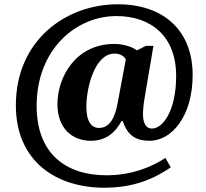

<svg xmlns="http://www.w3.org/2000/svg" viewBox="-20 -734 961 896"><path d="M466 142C608 142 700 99 777 47L752 3C688 45 595 84 477 84C287 84 151 -17 151 -240C151 -504 335 -659 523 -659C684 -659 802 -566 802 -380C802 -215 739 -134 689 -134C671 -134 647 -145 647 -204C647 -215 650 -250 654 -272L696 -520H661L619 -499C602 -513 558 -529 514 -529C332 -529 248 -373 248 -248C248 -135 317 -77 404 -77C476 -77 519 -117 547 -169H553C576 -98 619 -77 678 -77C781 -77 879 -191 879 -384C879 -594 741 -714 530 -714C283 -714 54 -542 54 -243C54 22 246 142 466 142ZM442 -137C407 -137 383 -166 383 -236C383 -325 422 -484 515 -484C535 -484 559 -475 567 -456L528 -248C517 -191 495 -137 442 -137Z"/></svg>

Font: Noto Serif Gurmukhi ExtraBold
Style: Regular
Weight: 800
Designer: Vaibhav Singh and the Monotype Design Team
Foundry: Monotype Imaging Inc.
Version: Version 2.004